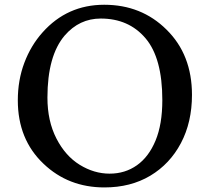

<svg xmlns="http://www.w3.org/2000/svg" viewBox="-20 -778 892 816"><path d="M55.7 -351.6Q55.7 -437.5 83.5 -511.2Q111.3 -585 161.1 -640.6Q265.6 -757.8 422.9 -757.8Q581.1 -757.8 687.5 -652.3Q795.9 -545.9 795.9 -375Q795.9 -258.8 749 -169.9Q702.1 -81.1 618.7 -31.2Q535.2 18.6 423.8 18.6Q270.5 18.6 165 -82Q55.7 -185.5 55.7 -351.6ZM181.6 -363.3Q181.6 -263.7 219.7 -189.5Q257.8 -115.2 318.8 -77.6Q379.9 -40 445.8 -40Q511.7 -40 562 -75.7Q612.3 -111.3 641.1 -180.7Q669.9 -250 669.9 -352.5Q669.9 -531.2 598.6 -615.2Q527.3 -699.2 408.2 -699.2Q317.4 -699.2 254.9 -627Q181.6 -541 181.6 -363.3Z"/></svg>

Font: GenEi LateGo v2
Style: Medium
Weight: 500
Designer: o_tamon (Modified)
Foundry: o_tamon / Adobe Systems Incorporated / FONT 910 / Philipp H. Poll
Version: Version 2.1;Original Version 1.004